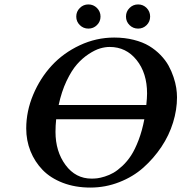

<svg xmlns="http://www.w3.org/2000/svg" viewBox="-20 -826 811 858"><path d="M470.2 -616.2Q449.7 -616.2 427.2 -609.6Q404.8 -603 376.7 -584.7Q348.6 -566.4 324.2 -538.8Q299.8 -511.2 277.3 -463.9Q254.9 -416.5 242.2 -356.9H633.8Q637.2 -388.7 637.2 -408.2Q637.2 -499.5 590.3 -557.9Q543.5 -616.2 470.2 -616.2ZM625 -293H231Q228 -264.6 228 -236.8Q228 -149.4 272.9 -88.6Q317.9 -27.8 389.2 -27.8Q401.9 -27.8 414.8 -29.3Q427.7 -30.8 448.2 -37.1Q468.8 -43.5 487.1 -54Q505.4 -64.5 527.1 -84.7Q548.8 -105 566.2 -131.8Q583.5 -158.7 599.4 -200.2Q615.2 -241.7 625 -293ZM771 -391.1Q771 -335.9 753.4 -278.6Q735.8 -221.2 701.2 -169.4Q666.5 -117.7 620.6 -76.9Q574.7 -36.1 512.9 -12Q451.2 12.2 383.8 12.2Q315.9 12.2 260.7 -9Q205.6 -30.3 170.4 -66.7Q135.3 -103 116.2 -150.6Q97.2 -198.2 97.2 -252Q97.2 -328.6 128.2 -402.6Q159.2 -476.6 211.2 -533Q263.2 -589.4 336.7 -623.8Q410.2 -658.2 490.2 -658.2Q537.6 -658.2 577.9 -647.9Q618.2 -637.7 646.5 -620.6Q674.8 -603.5 697.3 -580.3Q719.7 -557.1 733.2 -532.7Q746.6 -508.3 755.4 -481.9Q764.2 -455.6 767.6 -433.3Q771 -411.1 771 -391.1ZM336.7 -713.9Q320.8 -729.5 320.8 -752Q320.8 -774.4 336.7 -790.3Q352.5 -806.2 375 -806.2Q397.5 -806.2 413.3 -790.3Q429.2 -774.4 429.2 -752Q429.2 -729.5 413.3 -713.9Q397.5 -698.2 375 -698.2Q352.5 -698.2 336.7 -713.9ZM558.8 -713.9Q543 -729.5 543 -752Q543 -774.4 558.8 -790.3Q574.7 -806.2 597.2 -806.2Q619.6 -806.2 635.3 -790.3Q650.9 -774.4 650.9 -752Q650.9 -729.5 635.3 -713.9Q619.6 -698.2 597.2 -698.2Q574.7 -698.2 558.8 -713.9Z"/></svg>

Font: Linux Libertine G
Style: Semibold Italic
Weight: 600
Italic angle: -11.5°
Designer: Philipp H. Poll
Foundry: Philipp H. Poll
Version: Version 5.1.1